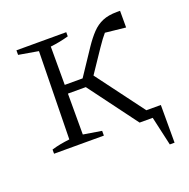

<svg xmlns="http://www.w3.org/2000/svg" viewBox="-121 -646 895 909"><g transform="rotate(-20 326.0 -191.5)"><path d="M53 0V-21Q76 -28 97.5 -32Q119 -36 144 -39L152 -481L53 -498V-521H304V-500Q258 -487 212 -482V-289H302L388 -418Q413 -455 436.5 -479.5Q460 -504 489.5 -516.5Q519 -529 562 -529Q570 -529 578 -529V-445L475 -456Q458 -437 431 -397L355 -284L534 -44H607V146H583L550 0H484L302 -245H212V-39L304 -24V0Z"/></g></svg>

Font: Piazzolla SC Light
Style: Regular
Weight: 300
Designer: Juan Pablo del Peral
Foundry: Huerta Tipografica
Version: Version 1.330